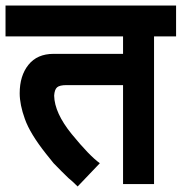

<svg xmlns="http://www.w3.org/2000/svg" viewBox="-30 -653 664 702"><path d="M212.9 -341.8Q188 -341.8 178.7 -333.7Q169.4 -325.7 168 -303.2Q169.4 -240.2 231.9 -163.1Q296.9 -83.5 335 -56.2L253.9 28.8Q233.9 8.8 220.2 -2Q217.3 -4.4 195.8 -25.9Q169.9 -51.8 166 -56.2Q163.1 -59.6 138.2 -90.8Q80.1 -164.1 61 -217.8Q42 -270.5 42 -312Q42 -376 74 -416Q106 -456.1 166 -456.1H419.9V-520H-9.8V-632.8H613.8V-520H533.2V20H419.9V-341.8Z"/></svg>

Font: Miedinger*
Style: Bold
Weight: 700
Version: Version 001.000